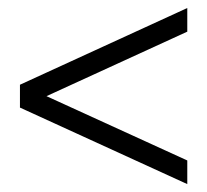

<svg xmlns="http://www.w3.org/2000/svg" viewBox="-20 -551 522 484"><path d="M452.1 -86.9 30.3 -279.8V-337.4L452.1 -530.8V-471.2L97.2 -308.6L452.1 -146.5Z"/></svg>

Font: Elstob
Style: Bold
Weight: 700
Designer: Peter S. Baker
Version: Version 1.015